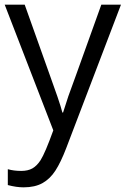

<svg xmlns="http://www.w3.org/2000/svg" viewBox="-20 -556 536 816"><path d="M13.2 230.5V163.1Q38.6 170.4 70.3 170.4Q98.6 170.4 117.7 159.7Q136.7 148.9 152.3 125Q171.9 94.2 206.5 -2L0 -536.1H85L192.9 -233.4Q209 -189.5 224.4 -144.5Q239.7 -99.6 245.1 -77.6H248Q261.7 -121.6 270.5 -147.2Q279.3 -172.9 302.7 -235.8L410.6 -536.1H494.1L261.2 74.2Q238.3 133.8 215.6 168.9Q192.9 204.1 160.6 222.2Q128.4 240.2 80.1 240.2Q49.8 240.2 13.2 230.5Z"/></svg>

Font: Viking Open Sans
Style: Regular
Weight: 400
Foundry: Ascender Corporation
Version: Version 2.001